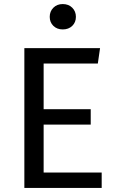

<svg xmlns="http://www.w3.org/2000/svg" viewBox="-20 -926 575 946"><path d="M462 -613H195V-388H427V-312H195V-76H481V0H100V-689H473ZM354 -843Q354 -816 336 -798.5Q318 -781 289 -781Q261 -781 243 -798.5Q225 -816 225 -843Q225 -870 243 -888Q261 -906 289 -906Q318 -906 336 -888Q354 -870 354 -843Z"/></svg>

Font: Fira GO
Style: Regular
Weight: 400
Designer: Carrois Corporate
Foundry: Carrois Corporate GbR
Version: Version 0.300